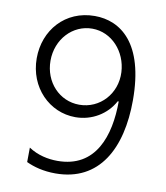

<svg xmlns="http://www.w3.org/2000/svg" viewBox="-83 -807 766 886"><g transform="rotate(10 299.5 -363.5)"><path d="M236.2 9.9C441.8 9.9 530.2 -158.7 530.2 -384.9C530.2 -652.3 410.9 -737.2 290.1 -737.2C151.6 -737.2 59.3 -630.7 59.3 -498.9C59.3 -361.9 160.2 -261.7 281.6 -261.7C359 -261.7 427.6 -303.6 462 -367.9H466.6C466.3 -207 415.1 -48.7 235.4 -48.7C191.4 -48.7 142.4 -58.6 99.8 -87L99.1 -19.2C134.6 -2.5 180 9.9 236.2 9.9ZM289.4 -321.4C196.4 -321.4 123.9 -398.4 123.9 -498.9C123.9 -599.4 197.1 -677.6 288.7 -677.6C380 -677.6 450.6 -598.7 455.3 -502.8C460.2 -403.1 386.7 -321.4 289.4 -321.4Z"/></g></svg>

Font: TID UI Light
Style: Regular
Weight: 300
Designer: The TID Project Authors
Foundry: Bakken & Bæck
Version: Version 1.001;hotconv 1.0.109;makeotfexe 2.5.65596